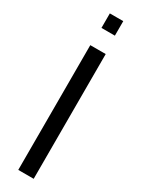

<svg xmlns="http://www.w3.org/2000/svg" viewBox="-229 -891 682 917"><g transform="rotate(30 112.0 -433.0)"><path d="M69 0V-688H154V0ZM74 -786V-866H148V-786Z"/></g></svg>

Font: Saira Condensed Medium
Style: Regular
Weight: 500
Width: 3
Designer: Hector Gatti with collaboration of the Omnibus-Type team
Foundry: Omnibus-Type
Version: Version 1.101